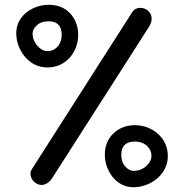

<svg xmlns="http://www.w3.org/2000/svg" viewBox="-20 -726 763 796"><path d="M47.4 -587.4C47.4 -564.5 52.7 -542.5 63.5 -521C85 -477.5 125 -446.3 177.2 -446.3C253.9 -446.3 304.2 -511.2 304.2 -581.1C304.2 -616.7 293 -646.5 271 -670.4C248.5 -694.3 218.8 -706.1 182.1 -706.1C159.7 -706.1 138.2 -701.2 117.7 -691.9C76.2 -672.4 47.4 -636.2 47.4 -587.4ZM592.8 -682.6C583.5 -690.4 571.8 -693.8 558.6 -693.4C545.4 -692.4 535.2 -686.5 528.3 -675.8L111.3 -23.4C105 -12.7 104.5 -1.5 109.9 11.2C115.2 23.4 124 31.7 135.3 37.1C158.2 47.4 182.1 34.7 195.8 13.2L599.6 -617.7C612.8 -639.2 612.3 -666.5 592.8 -682.6ZM115.2 -587.4C115.2 -599.1 121.1 -610.4 133.3 -621.6C145 -632.3 161.1 -637.7 182.1 -637.7C217.8 -637.7 235.8 -618.7 235.8 -581.1C235.8 -541.5 210.4 -514.2 177.2 -514.2C162.1 -514.2 147.9 -521.5 134.8 -536.6C121.6 -551.3 115.2 -568.4 115.2 -587.4ZM533.7 50.3C556.6 50.3 578.6 44.9 600.6 34.2C644 12.7 675.8 -27.3 675.8 -79.6C675.8 -156.2 609.4 -207 539.6 -207C503.9 -207 474.6 -195.8 450.7 -173.3C426.8 -150.9 414.6 -121.1 414.6 -84.5C414.6 -62 419.4 -40.5 429.7 -20C449.2 21.5 486.3 50.3 533.7 50.3ZM533.7 -17.6C522 -17.6 510.7 -23.4 499.5 -35.6C488.3 -47.9 482.9 -64 482.9 -84.5C482.9 -121.1 502 -139.2 539.6 -139.2C559.6 -139.2 575.7 -133.3 588.9 -121.6C601.6 -109.9 607.9 -95.7 607.9 -79.6C607.9 -64.5 600.6 -50.3 585.9 -37.1C570.8 -23.9 553.7 -17.6 533.7 -17.6Z"/></svg>

Font: Mikhak Medium
Style: Regular
Weight: 500
Designer: Amin Abedi
Version: Version 3.2